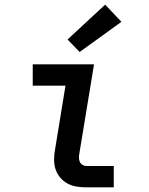

<svg xmlns="http://www.w3.org/2000/svg" viewBox="-20 -807 640 827"><path d="M352 0Q330 0 309 -3.5Q288 -7 270 -17Q252 -27 239 -42.5Q226 -58 219.5 -77.5Q213 -97 213 -119Q213 -141 217 -162L262 -438H121V-530H385L322 -147Q320 -138 320 -128.5Q320 -119 323.5 -110.5Q327 -102 335 -97Q343 -92 352 -92H470V0ZM323 -583 271 -637 433 -787 503 -713Z"/></svg>

Font: Iosevka Slab Semibold Extended
Style: Italic
Weight: 600
Width: 7
Italic angle: -9°
Monospace: yes
Designer: Belleve Invis
Foundry: Belleve Invis
Version: Version 11.1.0; ttfautohint (v1.8.3)